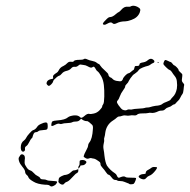

<svg xmlns="http://www.w3.org/2000/svg" viewBox="-20 -658 676 684"><path d="M245 -34Q226 -13 220 -11Q213 -9 210 -5Q204 4 193 -4Q187 -9 188 -12Q189 -15 189 -19Q189 -21 190 -23Q191 -25 193.5 -27Q196 -29 199.5 -30.5Q203 -32 206.5 -33.5Q210 -35 214 -35Q225 -37 232 -44Q239 -51 243 -51Q247 -51 252.5 -53Q258 -55 258.5 -55.5Q259 -56 259 -50Q259 -44 254 -41.5Q249 -39 245 -34ZM532 -63Q539 -63 539.5 -61Q540 -59 535 -52Q522 -35 512 -32Q506 -30 501.5 -24.5Q497 -19 492 -19Q489 -19 484.5 -20.5Q480 -22 477 -24.5Q474 -27 474 -29Q474 -32 479.5 -35Q485 -38 492 -38Q499 -38 499 -41Q499 -49 508 -53Q514 -56 519 -60Q524 -64 532 -63ZM283 -86Q293 -81 282 -72Q278 -69 272 -69Q266 -69 266 -66.5Q266 -64 262 -60L259 -57V-61Q259 -65 261.5 -68Q264 -71 263.5 -78Q263 -85 265.5 -86.5Q268 -88 274 -88Q280 -88 283 -86ZM53 -106Q57 -110 63 -107Q71 -103 68 -87Q67 -77 68.5 -73Q70 -69 76 -60Q81 -53 87.5 -51Q94 -49 100.5 -41.5Q107 -34 114 -31Q121 -28 123 -23.5Q125 -19 133.5 -19Q142 -19 146.5 -16.5Q151 -14 166 -13.5Q181 -13 183 -11Q184 -10 183 -7.5Q182 -5 179.5 -2Q177 1 173 3Q163 9 158 4Q156 2 152.5 1Q149 0 140 0Q113 -2 99 -11Q83 -20 81 -27Q80 -31 75 -35Q70 -39 69.5 -46Q69 -53 60 -63.5Q51 -74 48 -83.5Q45 -93 47.5 -97.5Q50 -102 53 -106ZM127 -217Q146 -226 149 -218Q150 -214 150 -207Q150 -200 148 -198Q146 -195 133 -194.5Q120 -194 116.5 -190.5Q113 -187 107.5 -187Q102 -187 99 -179.5Q96 -172 96 -170Q96 -168 92.5 -165Q89 -162 84 -151.5Q79 -141 73.5 -137.5Q68 -134 69 -128Q70 -122 66 -119Q62 -116 58 -119.5Q54 -123 54 -133Q54 -150 66 -158Q71 -162 73.5 -167.5Q76 -173 85 -183Q94 -193 97 -194Q106 -196 113 -207Q117 -213 127 -217ZM543.5 -434.5Q541 -435 541 -436.5Q541 -438 543.5 -437Q546 -436 546 -435Q546 -434 543.5 -434.5ZM278 -447Q282 -451 292 -446Q298 -443 308.5 -441Q319 -439 324.5 -434.5Q330 -430 332 -430Q334 -430 337.5 -424Q341 -418 353.5 -407Q366 -396 366 -392.5Q366 -389 369 -385.5Q372 -382 374 -382Q376 -382 381 -377Q387 -370 402 -369Q411 -367 414.5 -371Q418 -375 419 -380Q420 -382 424 -386.5Q428 -391 432 -394Q436 -397 438 -397Q441 -397 446.5 -402Q452 -407 455 -408.5Q458 -410 459 -417Q460 -421 461 -422Q462 -423 466 -423Q477 -422 477 -429Q477 -434 491 -436Q501 -438 507 -444Q517 -452 525 -446Q530 -443 530 -439Q530 -435 525.5 -433.5Q521 -432 516 -428Q511 -424 505.5 -423Q500 -422 488.5 -417.5Q477 -413 474 -408Q471 -403 463 -397.5Q455 -392 454 -391Q443 -378 439 -370Q437 -364 431.5 -359Q426 -354 426 -350Q426 -346 418.5 -336Q411 -326 407 -315Q403 -304 400 -301Q395 -297 397.5 -291Q400 -285 411 -272Q415 -267 421.5 -265.5Q428 -264 432 -266Q436 -269 442 -268Q448 -267 452 -268.5Q456 -270 474.5 -271Q493 -272 496 -273.5Q499 -275 505 -275Q511 -275 516.5 -277Q522 -279 534 -281Q553 -282 560 -289Q562 -291 574 -295.5Q586 -300 588 -303.5Q590 -307 595 -312Q606 -322 610 -342Q612 -354 610 -369Q609 -379 602.5 -387Q596 -395 592.5 -401Q589 -407 584 -409Q580 -410 571 -419Q562 -428 562 -430Q562 -433 564 -438Q566 -443 568 -444Q571 -445 578.5 -441Q586 -437 588 -437Q590 -437 594.5 -431Q599 -425 601 -425Q603 -425 609.5 -418.5Q616 -412 616 -409Q616 -406 623 -400Q629 -395 629.5 -392.5Q630 -390 628 -375Q627 -368 632 -363Q637 -358 636 -354.5Q635 -351 634 -339Q633 -327 629.5 -322.5Q626 -318 622.5 -310.5Q619 -303 614.5 -299Q610 -295 606.5 -290.5Q603 -286 600 -286Q597 -286 592.5 -282Q588 -278 580.5 -276Q573 -274 568.5 -269Q564 -264 556.5 -264Q549 -264 545 -262Q529 -254 518 -256Q514 -257 508.5 -255.5Q503 -254 488 -254Q473 -254 469 -250Q465 -246 457 -247Q449 -248 442.5 -246.5Q436 -245 429 -246.5Q422 -248 415.5 -245.5Q409 -243 404.5 -243Q400 -243 395.5 -238.5Q391 -234 383 -229Q359 -214 355 -185Q354 -175 352 -169Q350 -163 351 -160Q352 -157 349.5 -146.5Q347 -136 349 -126Q351 -116 352 -104Q355 -79 361 -68Q372 -52 389 -41Q394 -38 396 -33Q399 -26 401.5 -25Q404 -24 410 -27Q422 -32 428 -27Q431 -25 446.5 -25Q462 -25 464 -24Q466 -23 462.5 -14Q459 -5 456 -3Q454 -2 448 -1.5Q442 -1 441 -2.5Q440 -4 435 -5.5Q430 -7 423.5 -10Q417 -13 408.5 -13Q400 -13 398 -15Q396 -17 390 -17Q384 -17 377.5 -26Q371 -35 367 -35.5Q363 -36 357.5 -44.5Q352 -53 345 -60.5Q338 -68 338 -73Q338 -78 336 -80Q333 -83 325 -88Q317 -93 314 -93Q311 -93 306.5 -94.5Q302 -96 296.5 -93.5Q291 -91 284.5 -95Q278 -99 278 -100Q279 -108 289 -126Q294 -135 294 -140Q294 -145 298 -150Q309 -163 311 -199Q312 -210 308 -213.5Q304 -217 298.5 -222Q293 -227 288.5 -226.5Q284 -226 276 -230L269 -235L264 -230Q259 -225 250 -225Q241 -225 237 -222.5Q233 -220 219.5 -219.5Q206 -219 201.5 -217Q197 -215 192 -217Q187 -219 177.5 -214Q168 -209 165 -209Q162 -209 163 -216Q164 -224 167.5 -226Q171 -228 184 -229Q212 -231 222 -240Q228 -245 244 -247Q259 -248 266 -240Q270 -235 281 -245Q292 -255 300 -252Q302 -251 314 -253.5Q326 -256 335 -265.5Q344 -275 344 -278.5Q344 -282 347.5 -286.5Q351 -291 351.5 -314Q352 -337 350 -355Q348 -373 340.5 -386.5Q333 -400 328 -403.5Q323 -407 321 -412Q315 -424 310 -419Q305 -414 292 -422Q285 -426 278 -426.5Q271 -427 267.5 -428Q264 -429 258.5 -424Q253 -419 246 -420Q239 -421 233.5 -414.5Q228 -408 217 -405.5Q206 -403 200.5 -396Q195 -389 190 -388Q187 -387 182 -383Q177 -379 173 -374.5Q169 -370 169 -367Q168 -363 162.5 -357.5Q157 -352 154 -352Q152 -352 148.5 -355.5Q145 -359 146 -363Q148 -373 161 -376Q168 -377 169 -378Q170 -379 169 -383Q168 -388 172.5 -392Q177 -396 181.5 -398.5Q186 -401 189 -407Q194 -418 206 -423Q214 -427 219.5 -433Q225 -439 233 -438Q241 -437 242 -439Q244 -445 265 -445Q275 -445 278 -447ZM447 -636Q456 -640 469 -634Q477 -630 479 -626Q481 -622 478 -614Q471 -595 448 -587Q434 -582 427 -582Q408 -582 395 -575Q385 -570 380 -576Q375 -581 363 -574Q355 -569 351 -570Q340 -571 356 -586Q366 -597 371 -597Q381 -597 393 -608Q400 -614 403 -615Q406 -616 412 -623Q423 -636 436 -634Q443 -633 447 -636Z"/></svg>

Font: TT2020 Style D
Style: Italic
Weight: 400
Italic angle: -15°
Version: Version 0.2.000